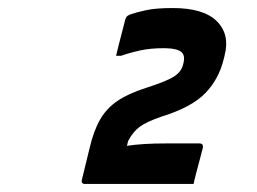

<svg xmlns="http://www.w3.org/2000/svg" viewBox="-20 -815 640 478"><path d="M462 -357H192Q181 -357 184 -368L203 -446Q213 -489 229 -517Q245 -545 272 -563.5Q299 -582 343 -596Q396 -613 414 -625Q432 -637 436 -655Q439 -666 438 -673Q437 -680 433 -684Q429 -689 417.5 -692Q406 -695 386 -695Q355 -695 329.5 -689.5Q304 -684 281 -676H269Q270 -681 275 -701Q280 -721 285.5 -741.5Q291 -762 292 -767Q293 -770 295 -773Q297 -776 304 -779Q318 -784 343 -789.5Q368 -795 410 -795Q487 -795 520 -762Q553 -729 539 -676L537 -668Q525 -618 491 -583Q457 -548 383 -525Q345 -512 328 -499.5Q311 -487 299 -464L296 -452Q316 -455 340 -456.5Q364 -458 399 -458H476Q487 -458 485 -447Q484 -442 478.5 -422Q473 -402 468 -382.5Q463 -363 462 -357Z"/></svg>

Font: Recursive Mn Lnr St
Style: Bold Italic
Weight: 700
Italic angle: -15°
Monospace: yes
Version: Version 1.079;hotconv 1.0.112;makeotfexe 2.5.65598; ttfautoh